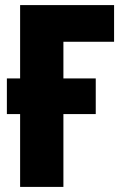

<svg xmlns="http://www.w3.org/2000/svg" viewBox="-20 -734 481 754"><path d="M428 -714V-570H229V-426H356V-286H229V0H59V-286H7V-426H59V-714Z"/></svg>

Font: Noto Sans ExtraCondensed Black
Style: Regular
Weight: 900
Width: 2
Designer: Monotype Design Team
Foundry: Monotype Imaging Inc.
Version: Version 2.013; ttfautohint (v1.8.4.7-5d5b)